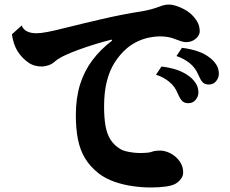

<svg xmlns="http://www.w3.org/2000/svg" viewBox="-20 -790 1010 843"><path d="M722.2 -770Q735.4 -770 752.4 -764.6Q769.5 -759.3 786.9 -750.2Q804.2 -741.2 816.9 -730Q832.5 -716.3 844.7 -697Q856.9 -677.7 856.9 -652.8Q856.9 -642.1 850.1 -631.8Q843.3 -621.6 831.1 -613.8Q821.8 -608.9 813.5 -606.9Q805.2 -605 795.9 -605Q787.1 -605 773.4 -609.4Q759.8 -613.8 744.1 -620.1Q722.2 -628.4 694.8 -629.9Q667.5 -631.3 640.1 -626Q611.8 -621.1 584.7 -608.4Q557.6 -595.7 536.1 -577.1Q505.9 -550.8 483.4 -515.4Q460.9 -480 449 -432.6Q437 -385.3 437 -321.8Q437 -272.5 443.4 -236.8Q449.7 -201.2 465.8 -176Q481.9 -150.9 511.2 -133.8Q518.1 -129.9 531.7 -126.2Q545.4 -122.6 562.3 -120.4Q579.1 -118.2 595.2 -118.2Q613.3 -118.2 627.4 -119.6Q641.6 -121.1 647.9 -124Q655.8 -127 665 -127.9Q674.3 -128.9 682.1 -128.9Q699.2 -128.9 717.3 -121.8Q735.4 -114.7 750.5 -101.8Q765.6 -88.9 774.9 -71.5Q784.2 -54.2 784.2 -33.2Q784.2 -19.5 777.1 -8.3Q770 2.9 757.8 12.2Q741.2 24.4 710 28.8Q678.7 33.2 642.1 33.2Q604.5 33.2 562.7 27.3Q521 21.5 481.9 7.8Q442.9 -5.9 413.1 -28.8Q375 -59.1 353.3 -95.2Q331.5 -131.3 322.3 -177.7Q313 -224.1 313 -284.2Q313 -359.4 331.3 -418.5Q349.6 -477.5 385.3 -525.1Q420.9 -572.8 472.2 -611.8L470.2 -616.2Q433.1 -606.9 395.3 -595.2Q357.4 -583.5 324.2 -571.3Q291 -559.1 267.1 -547.9Q255.9 -543 243.2 -535.6Q230.5 -528.3 222.2 -521Q210.9 -510.3 196.3 -504.6Q181.6 -499 166 -498Q150.4 -497.6 134.8 -501.5Q119.1 -505.4 105 -515.1Q75.2 -536.1 57.1 -565.2Q39.1 -594.2 32.2 -639.2L75.2 -678.2Q82 -660.2 98.9 -652.1Q115.7 -644 139.2 -644Q159.2 -644 188.7 -649.7Q218.3 -655.3 259.8 -666Q340.3 -686 428.7 -706.5Q517.1 -727.1 607.9 -741.2Q622.1 -743.7 640.1 -748.3Q658.2 -752.9 673.8 -758.8Q687.5 -764.2 698.7 -767.1Q710 -770 722.2 -770ZM778.8 -580.1Q817.9 -575.2 848.4 -564.7Q878.9 -554.2 901.9 -536.1Q918.5 -523.4 929.7 -506.1Q940.9 -488.8 940.9 -465.8Q940.9 -448.7 929 -433.8Q917 -418.9 897 -418.9Q878.4 -418.9 869.1 -429.4Q859.9 -439.9 850.1 -462.9Q837.4 -493.2 812.3 -513.2Q787.1 -533.2 754.9 -543.9ZM689 -498Q728 -493.2 758.3 -482.7Q788.6 -472.2 812 -454.1Q828.6 -441.4 839.8 -424.1Q851.1 -406.7 851.1 -383.8Q851.1 -366.7 839.1 -351.8Q827.1 -336.9 807.1 -336.9Q788.6 -336.9 779.1 -347.4Q769.5 -357.9 759.8 -380.9Q747.6 -411.1 722.4 -431.4Q697.3 -451.7 665 -461.9Z"/></svg>

Font: BIZ UDPMincho
Style: Bold
Weight: 700
Designer: TypeBank Co., Ltd.
Foundry: Morisawa Inc.
Version: Version 1.06